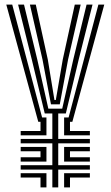

<svg xmlns="http://www.w3.org/2000/svg" viewBox="-20 -820 485 840"><path d="M209 0V-78H70.5V-97.2H209V-193H70.5V-212.2H209V-323.5H175.8L119.2 -559.2L59.2 -800H85L143.2 -559.2L191.5 -344.5H252.2L300.5 -559.2L358.8 -800H384.8L324.2 -559.2L268 -323.5H234.8V-212.2H373.2V-193H234.8V-97.2H373.2V-78H234.8V0ZM70.5 -228V-247H157.2V-287H147.5L7.5 -800H33.5L164.2 -306.2H183.2V-228ZM203 -363.5 166 -559.2 110.8 -800H136.5L189.2 -559.2L218.2 -382.5H224.2L254.5 -559.2L307.2 -800H333L277.8 -559.2L241.5 -363.5ZM260.5 -228V-306.2H280.2L410.5 -800H436.2L296.5 -287H286.2V-247H373.2V-228ZM70.5 -113V-132H157.2V-158.2H70.5V-177.2H183.2V-113ZM260.5 -113V-177.2H373.2V-158.2H286.2V-132H373.2V-113ZM157.2 0V-43.2H70.5V-62.2H183.2V0ZM260.5 0V-62.2H373.2V-43.2H286.2V0Z"/></svg>

Font: Big Shoulders Inline Display ExtraBold
Style: Regular
Weight: 800
Designer: Patric King
Foundry: XO Type Co
Version: Version 1.000